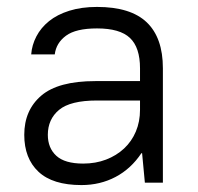

<svg xmlns="http://www.w3.org/2000/svg" viewBox="-20 -527 570 554"><path d="M215 7Q132 7 91 -31.5Q50 -70 50 -138Q50 -209 99 -251Q148 -293 255 -293H384V-330Q384 -390 355 -417.5Q326 -445 260 -445Q199 -445 170.5 -424Q142 -403 138 -370H70Q72 -397 85 -422Q98 -447 121.5 -466Q145 -485 180 -496Q215 -507 260 -507Q357 -507 403.5 -462.5Q450 -418 450 -330V0H398L390 -85H388Q358 -40 313.5 -16.5Q269 7 215 7ZM220 -55Q256 -55 286 -66.5Q316 -78 338 -98.5Q360 -119 372 -147.5Q384 -176 384 -210V-237H260Q183 -237 150.5 -210Q118 -183 118 -138Q118 -100 142.5 -77.5Q167 -55 220 -55Z"/></svg>

Font: PT Root UI
Style: Regular
Weight: 400
Designer: Vitaly Kuzmin
Foundry: ParaType Ltd.
Version: Version 2.001G